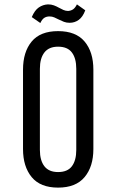

<svg xmlns="http://www.w3.org/2000/svg" viewBox="-20 -849 521 876"><path d="M369 -802 331 -829C325.7 -818.3 319.8 -810.8 313.5 -806.5C307.2 -802.2 299.7 -799.7 291 -799C283.7 -799 276.5 -800.5 269.5 -803.5C262.5 -806.5 255.5 -810 248.5 -814C241.5 -818 234 -821.5 226 -824.5C218 -827.5 209 -829 199 -829C183.7 -828.3 169.7 -823.7 157 -815C144.3 -806.3 133.7 -791.7 125 -771L164 -744C169.3 -755.3 175.3 -763.2 182 -767.5C188.7 -771.8 196.7 -774 206 -774C214 -774 221.3 -772.5 228 -769.5C234.7 -766.5 241.7 -763.2 249 -759.5C256.3 -755.8 263.8 -752.5 271.5 -749.5C279.2 -746.5 288 -745 298 -745C313.3 -745 327.2 -749.5 339.5 -758.5C351.8 -767.5 361.7 -782 369 -802ZM245 -707C191 -707 150.8 -691.2 124.5 -659.5C98.2 -627.8 85 -585 85 -531V-169C85 -115.7 98.2 -73 124.5 -41C150.8 -9 191 7 245 7C299 7 339.3 -9 366 -41C392.7 -73 406 -115.7 406 -169V-531C406 -585 392.7 -627.8 366 -659.5C339.3 -691.2 299 -707 245 -707ZM245 -636C273.7 -636 294.7 -627.2 308 -609.5C321.3 -591.8 328 -567 328 -535V-165C328 -133 321.3 -108.2 308 -90.5C294.7 -72.8 273.7 -64 245 -64C217 -64 196.2 -72.8 182.5 -90.5C168.8 -108.2 162 -133 162 -165V-535C162 -567 168.8 -591.8 182.5 -609.5C196.2 -627.2 217 -636 245 -636Z"/></svg>

Font: Bebas Neue Regular two
Style: Regular2
Weight: 400
Designer: Ryoichi Tsunekawa & LGV (GE)
Foundry: Free Software Foundation, Inc.
Version: Version 1.003 August 13, 2016